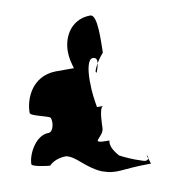

<svg xmlns="http://www.w3.org/2000/svg" viewBox="-72 -738 687 744"><g transform="rotate(-10 271.0 -365.5)"><path d="M7 -144C7 -134 70 -126 78 -126C78 -126 100 -152 146 -151C186 -141 208 -98 270 -70C333 -48 341 -66 464 -66L457 -88C455 -82 448 -77 433 -83C397 -94 361 -111 347 -119C339 -130 314 -156 321 -182C232 -182 303 -196 303 -236C303 -236 303 -316 320 -318H296C292 -343 286 -372 286 -423C286 -472 295 -508 313 -508C327 -508 330 -497 328 -485C338 -503 355 -522 355 -522C355 -560 362 -672 332 -672C263 -672 222 -616 222 -549C222 -522 228 -504 234 -482H162C70 -480 35 -398 35 -341C35 -328 107 -317 112 -308C120 -292 113 -252 94 -252C42 -252 7 -182 7 -144ZM318 -450C318 -450 326 -469 328 -485C318 -467 310 -450 318 -450ZM453 -100 457 -88C459 -93 456 -100 453 -100Z"/></g></svg>

Font: Ampere
Style: SuCnd
Weight: 400
Version: Version 1